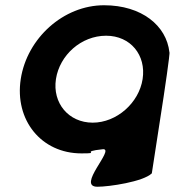

<svg xmlns="http://www.w3.org/2000/svg" viewBox="-20 -576 665 731"><path d="M59 -275C35 -119 137 8 290 8C372 8 276 2 373 -8C417 -8 270 135 351 135C395 135 525 116 558 84L603 -208C603 -208 629 -380 625 -377C614 -478 520 -556 376 -556C222 -556 83 -431 59 -275ZM193 -275C207 -366 289 -440 384 -440C477 -440 537 -366 523 -275C509 -184 424 -109 333 -109C241 -109 179 -184 193 -275Z"/></svg>

Font: Ampere
Style: SuCndIta
Weight: 400
Version: Version 1